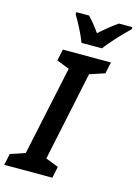

<svg xmlns="http://www.w3.org/2000/svg" viewBox="-170 -1011 773 1084"><g transform="rotate(15 216.0 -469.0)"><path d="M210 -778H330C359 -820 428 -892 464 -926L465 -938H386C352 -915 318 -887 280 -853C258 -886 231 -918 211 -938H137L136 -926C160 -887 194 -822 210 -778ZM-33 0H248L262 -67L187 -96L297 -618L385 -647L399 -714H118L104 -647L178 -618L67 -96L-19 -67Z"/></g></svg>

Font: Noto Sans SemiCondensed SemiBold
Style: Italic
Weight: 600
Width: 4
Italic angle: -12°
Designer: Monotype Design Team
Foundry: Monotype Imaging Inc.
Version: Version 2.013